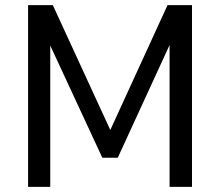

<svg xmlns="http://www.w3.org/2000/svg" viewBox="-20 -725 853 745"><path d="M89 0V-705H185L417 -201H399L630 -705H725V0H638V-572H648L437 -113H377L164 -572H175V0Z"/></svg>

Font: Nunito Sans 10pt SemiCondensed Medium
Style: Regular
Weight: 500
Width: 4
Designer: Vernon Adams
Foundry: Vernon Adams
Version: Version 3.101;gftools[0.9.27]